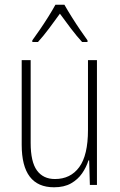

<svg xmlns="http://www.w3.org/2000/svg" viewBox="-20 -784 507 814"><path d="M391 -529V0H361L358 -104H355Q346 -75 328 -49Q310 -23 281 -6.5Q252 10 209 10Q72 10 72 -170V-529H110V-178Q110 -98 136.5 -61.5Q163 -25 213 -25Q279 -25 316 -75.5Q353 -126 353 -233V-529ZM253 -764Q266 -741 284.5 -711.5Q303 -682 321.5 -655Q340 -628 351 -613V-606H328Q305 -631 280 -664Q255 -697 234 -726Q214 -698 188.5 -664Q163 -630 141 -606H117V-613Q131 -632 149.5 -659Q168 -686 185.5 -714Q203 -742 215 -764Z"/></svg>

Font: Noto Sans Kannada Condensed ExtraLight
Style: Regular
Weight: 200
Width: 3
Designer: Jelle Bosma - Monotype Design Team
Foundry: Monotype Imaging Inc.
Version: Version 2.005; ttfautohint (v1.8.4.7-5d5b)